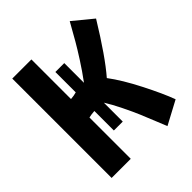

<svg xmlns="http://www.w3.org/2000/svg" viewBox="-188 -766 894 894"><g transform="rotate(-45 259.0 -318.5)"><path d="M354 -342.3Q397 -285.2 442.9 -195.3Q488.8 -105.5 510.7 -45.9L395.5 15.6Q395 14.6 375.5 -33.9Q356 -82.5 343 -113.3Q330.1 -144 306.9 -191.4Q283.7 -238.8 263.2 -271V-146.5H204.6V-274.9Q182.6 -273.4 167 -269.5V2.4H41V-651.9H167V-391.1Q187.5 -392.6 204.6 -397.5V-531.7H263.2V-401.9Q295.4 -445.3 325 -491.5Q354.5 -537.6 370.6 -565.7Q386.7 -593.8 419.4 -651.9L514.6 -573.7Q418.5 -416.5 354 -342.3Z"/></g></svg>

Font: Fantasque Sans Mono
Style: Bold
Weight: 700
Monospace: yes
Designer: Jany Belluz
Version: Version 1.8.0 ; ttfautohint (v1.8.2)